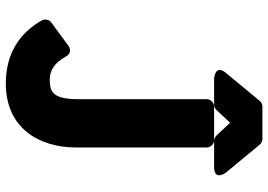

<svg xmlns="http://www.w3.org/2000/svg" viewBox="-151 -734 922 660"><g transform="rotate(90 310.0 -404.0)"><path d="M57 -119C48 -113 44 -98 50 -87C95 -7 168 37 267 37C421 37 487 -78 487 -205V-654C487 -665 477 -679 462 -679H346C335 -679 321 -669 321 -654V-215C321 -128 299 -114 254 -114C224 -114 197 -128 174 -170C163 -190 145 -184 137 -178ZM340 -679C346 -679 353 -682 358 -687L402 -734L446 -687C450 -683 457 -679 464 -679H554C604 -679 573 -720 573 -720L477 -836C472 -842 465 -845 458 -845H346C339 -845 332 -842 327 -836L231 -720C199 -682 250 -679 250 -679Z"/></g></svg>

Font: Falling Sky
Style: Blk
Weight: 900
Designer: Paul D. Hunt
Foundry: Adobe Systems Incorporated
Version: Version 1.02